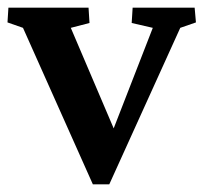

<svg xmlns="http://www.w3.org/2000/svg" viewBox="-24 -480 533 502"><path d="M218.8 2 36.1 -407.2 -4.4 -421.4 -2 -460H207.5L210 -419.9L161.1 -407.2L289.6 -106H258.3L375.5 -407.2L320.3 -419.9L322.8 -460H484.9L488.3 -421.4L447.3 -407.2L261.7 2Z"/></svg>

Font: Lateef
Style: Bold
Weight: 700
Designer: SIL International
Foundry: SIL International
Version: Version 4.200